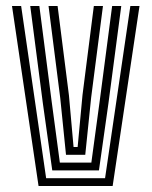

<svg xmlns="http://www.w3.org/2000/svg" viewBox="-20 -620 505 640"><path d="M108.5 0 20 -600H50.5L133.8 -26H330.2L414.5 -600H445L355.5 0ZM154.2 -52 122.8 -276.2 80.8 -600H111.2L151.8 -284.8L179.5 -78H284.5L312.5 -284.5L353.8 -600H384.2L341.5 -275.8L309.8 -52ZM200 -104 180.8 -293.2 141.8 -600H172L209.8 -302.2L225.2 -130H238.8L255 -303.2L292.8 -600H323.2L283.8 -294.5L264.2 -104Z"/></svg>

Font: Big Shoulders Inline Display Thin Black
Style: Regular
Weight: 900
Version: Version 2.002